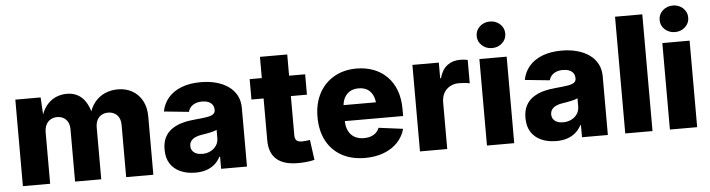

<svg xmlns="http://www.w3.org/2000/svg" viewBox="-47 -974 4406 1192"><g transform="rotate(-5 2155.5 -378.0)"><path d="M54.2 0V-539.1H211.9L219.7 -402.3H208.5Q221.2 -453.6 246.3 -485.6Q271.5 -517.6 304.9 -532.5Q338.4 -547.4 375.5 -547.4Q433.6 -547.4 471.4 -510.5Q509.3 -473.6 526.4 -393.1H508.3Q520.5 -447.3 548.3 -481.4Q576.2 -515.6 613.8 -531.5Q651.4 -547.4 692.9 -547.4Q743.7 -547.4 783 -525.1Q822.3 -502.9 844.7 -461.7Q867.2 -420.4 867.2 -362.8V0H697.8V-324.2Q697.8 -365.7 676 -387.2Q654.3 -408.7 620.6 -408.7Q596.7 -408.7 578.9 -397.9Q561 -387.2 551.8 -367.9Q542.5 -348.6 542.5 -322.3V0H379.4V-326.7Q379.4 -364.7 358.4 -386.7Q337.4 -408.7 303.2 -408.7Q280.3 -408.7 262.2 -398.2Q244.1 -387.7 234.1 -367.7Q224.1 -347.7 224.1 -319.3V0Z M1129.4 9.8Q1077.1 9.8 1036.6 -8.1Q996.1 -25.9 973.1 -61Q950.2 -96.2 950.2 -149.9Q950.2 -194.8 966.1 -225.6Q981.9 -256.3 1010 -275.6Q1038.1 -294.9 1074.7 -305.2Q1111.3 -315.4 1152.8 -318.8Q1199.2 -322.8 1227.5 -327.4Q1255.9 -332 1268.6 -341.1Q1281.2 -350.1 1281.2 -366.2V-368.7Q1281.2 -386.7 1272.5 -399.7Q1263.7 -412.6 1247.3 -419.4Q1231 -426.3 1207.5 -426.3Q1184.1 -426.3 1166.3 -419.2Q1148.4 -412.1 1137 -399.4Q1125.5 -386.7 1121.6 -369.6L966.8 -385.3Q976.1 -434.1 1007.1 -470.5Q1038.1 -506.8 1089.4 -526.9Q1140.6 -546.9 1210.4 -546.9Q1262.2 -546.9 1306.2 -534.9Q1350.1 -522.9 1382.6 -499.8Q1415 -476.6 1432.9 -442.9Q1450.7 -409.2 1450.7 -365.2V0H1289.6V-75.7H1285.6Q1271 -47.9 1248.8 -28.8Q1226.6 -9.8 1196.8 0Q1167 9.8 1129.4 9.8ZM1181.2 -102.5Q1209.5 -102.5 1232.7 -114Q1255.9 -125.5 1269.3 -145.8Q1282.7 -166 1282.7 -192.4V-243.7Q1275.9 -239.7 1265.1 -236.6Q1254.4 -233.4 1241.7 -230.5Q1229 -227.5 1215.6 -225.3Q1202.1 -223.1 1189.5 -221.2Q1165 -217.8 1147.5 -209.5Q1129.9 -201.2 1120.6 -188.5Q1111.3 -175.8 1111.3 -157.7Q1111.3 -140.1 1120.4 -127.7Q1129.4 -115.2 1145 -108.9Q1160.6 -102.5 1181.2 -102.5Z M1860.4 -539.1V-412.1H1514.6V-539.1ZM1590.3 -671.4H1760.3V-168.5Q1760.3 -146 1770.5 -135.7Q1780.8 -125.5 1804.7 -125.5Q1814.5 -125.5 1830.8 -127.2Q1847.2 -128.9 1854.5 -130.4L1871.6 -4.9Q1846.2 1.5 1819.3 3.9Q1792.5 6.3 1767.6 6.3Q1679.2 6.3 1634.8 -33.2Q1590.3 -72.8 1590.3 -150.4Z M2186.5 10.7Q2102.5 10.7 2041 -23.4Q1979.5 -57.6 1946.5 -120.1Q1913.6 -182.6 1913.6 -268.1Q1913.6 -351.1 1946.5 -413.8Q1979.5 -476.6 2039.8 -511.7Q2100.1 -546.9 2180.7 -546.9Q2238.3 -546.9 2286.4 -528.6Q2334.5 -510.3 2369.9 -474.9Q2405.3 -439.5 2424.6 -388.4Q2443.8 -337.4 2443.8 -271.5V-228H1972.2V-327.6H2363.3L2284.2 -304.7Q2284.2 -341.8 2272.5 -368.4Q2260.7 -395 2238.3 -409.2Q2215.8 -423.3 2182.6 -423.3Q2149.9 -423.3 2127 -408.9Q2104 -394.5 2092 -368.7Q2080.1 -342.8 2080.1 -307.1V-235.4Q2080.1 -195.3 2093.5 -167.7Q2106.9 -140.1 2131.8 -126.2Q2156.7 -112.3 2189.9 -112.3Q2213.4 -112.3 2232.4 -118.9Q2251.5 -125.5 2264.9 -137.9Q2278.3 -150.4 2285.2 -168.5L2436.5 -148.9Q2423.8 -101.1 2389.9 -65.2Q2356 -29.3 2304.2 -9.3Q2252.4 10.7 2186.5 10.7Z M2528.8 0V-539.1H2693.4V-441.4H2698.2Q2712.9 -494.6 2746.1 -519.8Q2779.3 -544.9 2825.7 -544.9Q2837.9 -544.9 2850.3 -543.7Q2862.8 -542.5 2873.5 -540V-394Q2861.8 -397.5 2842 -399.2Q2822.3 -400.9 2806.2 -400.9Q2774.9 -400.9 2750.5 -387.2Q2726.1 -373.5 2712.4 -348.9Q2698.7 -324.2 2698.7 -290.5V0Z M2946.3 0V-539.1H3116.2V0ZM3031.2 -600.1Q2993.7 -600.1 2967.8 -624Q2941.9 -647.9 2941.9 -682.6Q2941.9 -717.8 2967.8 -741.7Q2993.7 -765.6 3031.2 -765.6Q3068.4 -765.6 3094.2 -741.7Q3120.1 -717.8 3120.1 -682.6Q3120.1 -647.9 3094.2 -624Q3068.4 -600.1 3031.2 -600.1Z M3378.4 9.8Q3326.2 9.8 3285.6 -8.1Q3245.1 -25.9 3222.2 -61Q3199.2 -96.2 3199.2 -149.9Q3199.2 -194.8 3215.1 -225.6Q3231 -256.3 3259 -275.6Q3287.1 -294.9 3323.7 -305.2Q3360.4 -315.4 3401.9 -318.8Q3448.2 -322.8 3476.6 -327.4Q3504.9 -332 3517.6 -341.1Q3530.3 -350.1 3530.3 -366.2V-368.7Q3530.3 -386.7 3521.5 -399.7Q3512.7 -412.6 3496.3 -419.4Q3480 -426.3 3456.5 -426.3Q3433.1 -426.3 3415.3 -419.2Q3397.5 -412.1 3386 -399.4Q3374.5 -386.7 3370.6 -369.6L3215.8 -385.3Q3225.1 -434.1 3256.1 -470.5Q3287.1 -506.8 3338.4 -526.9Q3389.6 -546.9 3459.5 -546.9Q3511.2 -546.9 3555.2 -534.9Q3599.1 -522.9 3631.6 -499.8Q3664.1 -476.6 3681.9 -442.9Q3699.7 -409.2 3699.7 -365.2V0H3538.6V-75.7H3534.7Q3520 -47.9 3497.8 -28.8Q3475.6 -9.8 3445.8 0Q3416 9.8 3378.4 9.8ZM3430.2 -102.5Q3458.5 -102.5 3481.7 -114Q3504.9 -125.5 3518.3 -145.8Q3531.7 -166 3531.7 -192.4V-243.7Q3524.9 -239.7 3514.2 -236.6Q3503.4 -233.4 3490.7 -230.5Q3478 -227.5 3464.6 -225.3Q3451.2 -223.1 3438.5 -221.2Q3414.1 -217.8 3396.5 -209.5Q3378.9 -201.2 3369.6 -188.5Q3360.4 -175.8 3360.4 -157.7Q3360.4 -140.1 3369.4 -127.7Q3378.4 -115.2 3394 -108.9Q3409.7 -102.5 3430.2 -102.5Z M3978 -727.5V0H3808.1V-727.5Z M4086.4 0V-539.1H4256.3V0ZM4171.4 -600.1Q4133.8 -600.1 4107.9 -624Q4082 -647.9 4082 -682.6Q4082 -717.8 4107.9 -741.7Q4133.8 -765.6 4171.4 -765.6Q4208.5 -765.6 4234.4 -741.7Q4260.3 -717.8 4260.3 -682.6Q4260.3 -647.9 4234.4 -624Q4208.5 -600.1 4171.4 -600.1Z"/></g></svg>

Font: Inter 18pt ExtraBold
Style: Regular
Weight: 800
Designer: Rasmus Andersson
Foundry: rsms
Version: Version 4.001;git-66647c0bb